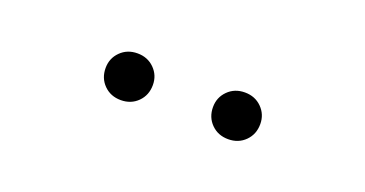

<svg xmlns="http://www.w3.org/2000/svg" viewBox="-23 -872 639 336"><g transform="rotate(20 297.0 -703.5)"><path d="M197 -660Q178 -660 165.5 -672.5Q153 -685 153 -704Q153 -722 165.5 -734.5Q178 -747 197 -747Q216 -747 228.5 -734.5Q241 -722 241 -704Q241 -685 228.5 -672.5Q216 -660 197 -660ZM397 -660Q378 -660 365.5 -672.5Q353 -685 353 -704Q353 -722 365.5 -734.5Q378 -747 397 -747Q416 -747 428.5 -734.5Q441 -722 441 -704Q441 -685 428.5 -672.5Q416 -660 397 -660Z"/></g></svg>

Font: Noto Sans KR Thin Light
Style: Regular
Weight: 300
Version: Version 2.004-H2;hotconv 1.0.118;makeotfexe 2.5.65603